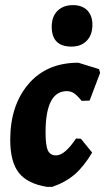

<svg xmlns="http://www.w3.org/2000/svg" viewBox="-20 -721 411 750"><path d="M265 -701Q301 -701 321 -680.5Q341 -660 341 -624Q341 -585 319 -562Q297 -539 259 -539Q182 -539 182 -617Q182 -656 204.5 -678.5Q227 -701 265 -701ZM286 -476 367 -451 371 -436 330 -328 299 -327Q280 -350 268 -357.5Q256 -365 241 -365Q158 -365 158 -204Q158 -153 167 -133.5Q176 -114 199 -114Q233 -114 277 -180L296 -179L340 -125Q307 -70 271.5 -39.5Q236 -9 184 9H164Q88 -3 54 -45.5Q20 -88 20 -175Q20 -309 91 -392.5Q162 -476 286 -476Z"/></svg>

Font: Alegreya Sans ExtraBold
Style: Italic
Weight: 800
Italic angle: -7°
Designer: Juan Pablo del Peral
Foundry: Huerta Tipografica
Version: Version 2.007